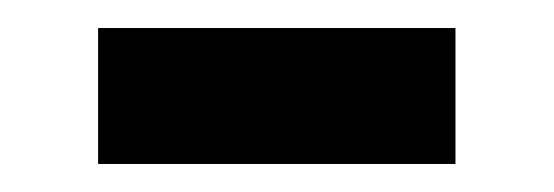

<svg xmlns="http://www.w3.org/2000/svg" viewBox="-20 -576 395 137"><path d="M50 -556H305V-459H50Z"/></svg>

Font: Reem Kufi Fun
Style: Bold
Weight: 700
Designer: Khaled Hosny
Version: Version 1.005